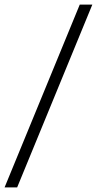

<svg xmlns="http://www.w3.org/2000/svg" viewBox="-28 -770 424 840"><path d="M321 -750H376L47 50H-8Z"/></svg>

Font: Haskoy Light
Style: Italic
Weight: 300
Designer: Ertekin Erdin
Foundry: Ertekin Erdin
Version: Version 2.000; ttfautohint (v1.8.4.7-5d5b)